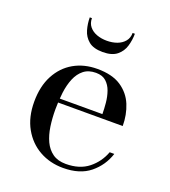

<svg xmlns="http://www.w3.org/2000/svg" viewBox="-128 -773 779 878"><g transform="rotate(20 262.0 -334.5)"><path d="M278.5 10Q214.5 10 163.2 -18.8Q112 -47.5 81.8 -101.2Q51.5 -155 51.5 -230Q51.5 -305 80 -358.8Q108.5 -412.5 158.2 -441Q208 -469.5 272.5 -469.5Q345 -469.5 388.2 -440.8Q431.5 -412 450.8 -365Q470 -318 470 -263.5H119V-283H364Q364 -308 361.2 -337Q358.5 -366 349.5 -391.8Q340.5 -417.5 322.2 -434Q304 -450.5 272.5 -450.5Q236.5 -450.5 213.5 -432.2Q190.5 -414 177.5 -383Q164.5 -352 159.5 -312.5Q154.5 -273 154.5 -230Q154.5 -187 160.2 -147.8Q166 -108.5 180.2 -78Q194.5 -47.5 219.8 -29.5Q245 -11.5 284 -11.5Q351 -11.5 393.5 -45.2Q436 -79 455 -130.5H477.5Q458 -70 409 -30Q360 10 278.5 10ZM267.5 -550Q222.5 -550 199 -569.5Q175.5 -589 167 -618.8Q158.5 -648.5 158.5 -679H169Q169 -654.5 182.5 -638Q196 -621.5 218.5 -613.2Q241 -605 267.5 -605Q294.5 -605 317 -613.2Q339.5 -621.5 353.2 -638Q367 -654.5 367 -679H378Q378 -648.5 369.2 -618.8Q360.5 -589 336.5 -569.5Q312.5 -550 267.5 -550Z"/></g></svg>

Font: Bodoni Moda 11pt
Style: Regular
Weight: 400
Version: Version 2.004